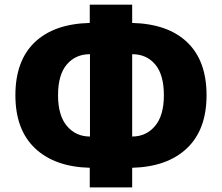

<svg xmlns="http://www.w3.org/2000/svg" viewBox="-20 -773 950 822"><path d="M364.3 -54.7Q213.9 -58.6 129.9 -138.2Q45.9 -217.8 45.9 -365.2Q45.9 -512.7 128.4 -591.8Q210.9 -670.9 364.3 -674.8V-752.9H545.9V-674.8Q699.2 -670.9 781.7 -591.8Q864.3 -512.7 864.3 -365.2Q864.3 -217.8 780.3 -138.2Q696.3 -58.6 545.9 -54.7V29.3H364.3ZM365.2 -188.5V-541Q303.7 -541 266.1 -497.1Q228.5 -453.1 228.5 -365.2Q228.5 -278.3 266.6 -233.4Q304.7 -188.5 365.2 -188.5ZM681.6 -365.2Q681.6 -453.1 644.5 -497.1Q607.4 -541 545.9 -541V-188.5Q605.5 -188.5 643.6 -233.4Q681.6 -278.3 681.6 -365.2Z"/></svg>

Font: Min Sans Black
Style: Regular
Weight: 900
Designer: Jinseong-Kim, NotoSansCJK, Nunito
Foundry: Jinseong-Kim
Version: Version 1.000